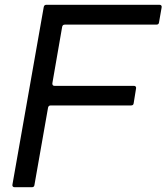

<svg xmlns="http://www.w3.org/2000/svg" viewBox="-20 -783 696 803"><path d="M124 -9Q123 0 113 0H41Q36 0 33.5 -3Q31 -6 32 -11L163 -754Q165 -763 174 -763H647Q652 -763 654.5 -760Q657 -757 656 -752L645 -689Q644 -680 634 -680H251Q242 -680 240 -671L199 -435V-433Q199 -424 208 -424H540Q545 -424 547.5 -421Q550 -418 549 -413L539 -351Q538 -342 528 -342H192Q183 -342 181 -333Z"/></svg>

Font: Open Sauce Two
Style: Italic
Weight: 400
Italic angle: -10°
Designer: Alfredo Marco Pradil
Foundry: Creative Sauce Fz LLC
Version: Version 1.477